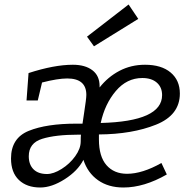

<svg xmlns="http://www.w3.org/2000/svg" viewBox="-20 -825 839 854"><path d="M420 -227V-205Q420 -129 453.5 -90.5Q487 -52 545 -52Q613 -52 698 -100L722 -49Q621 9 529 9Q462 9 416 -23.5Q370 -56 351 -114Q326 -65 268 -28Q210 9 159 9Q99 9 64 -24.5Q29 -58 29 -120Q29 -211 108 -243Q187 -275 319 -275H347L354 -322Q364 -386 364 -403Q364 -476 279 -476Q237 -476 167 -458L148 -378H98L107 -500Q221 -537 304 -537Q359 -537 391 -512.5Q423 -488 423 -442V-436Q460 -483 511.5 -510Q563 -537 625 -537Q698 -537 739 -502.5Q780 -468 780 -409Q780 -313 674 -270.5Q568 -228 420 -227ZM428 -278Q701 -285 701 -402Q701 -437 677.5 -457.5Q654 -478 613 -478Q544 -478 495 -420Q446 -362 428 -278ZM339 -196Q339 -216 340 -226H328Q227 -226 167.5 -207.5Q108 -189 108 -130Q108 -93 129 -72Q150 -51 189 -51Q218 -51 254 -73.5Q290 -96 314.5 -130Q339 -164 339 -196ZM595 -741 398 -619 367 -662 552 -805Z"/></svg>

Font: Bitter Pro
Style: Italic
Weight: 400
Italic angle: -9°
Designer: Sol Matas, and Bitter project Authors
Foundry: Sol Matas
Version: Version 1.010